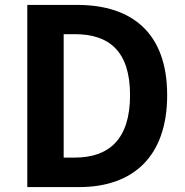

<svg xmlns="http://www.w3.org/2000/svg" viewBox="-20 -761 754 781"><path d="M91 0H302C521 0 660 -124 660 -374C660 -623 521 -741 294 -741H91ZM239 -120V-622H284C423 -622 509 -554 509 -374C509 -194 423 -120 284 -120Z"/></svg>

Font: Source Han Sans KR
Style: Bold
Weight: 700
Designer: Ryoko NISHIZUKA 西塚涼子 (kana, bopomofo & ideographs); Paul D. Hunt (Latin, Greek & Cyrillic); Sandoll Communications 산돌커뮤니
Foundry: Adobe
Version: Version 2.004;hotconv 1.0.118;makeotfexe 2.5.65603